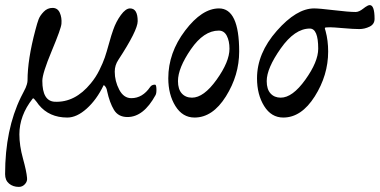

<svg xmlns="http://www.w3.org/2000/svg" viewBox="-23 -447 1489 753"><path d="M397 -90Q395 -104 386 -112Q384 -114 383 -112Q356 -56 317 -21Q278 14 241 14Q170 14 129 -36Q127 -39 121 -47Q115 -55 111 -59Q107 -63 105 -60Q53 6 53 80Q53 124 67 174.5Q81 225 83 250Q85 264 75 275Q65 286 51 286Q28 286 12.5 273Q-3 260 -3 236Q-3 61 59 -66Q62 -72 68.5 -84.5Q75 -97 77.5 -102.5Q80 -108 82.5 -116.5Q85 -125 85 -132Q85 -214 116 -330Q123 -357 128.5 -371.5Q134 -386 148.5 -401Q163 -416 183 -416Q203 -416 211.5 -397Q220 -378 218 -354Q217 -336 180 -247.5Q143 -159 143 -130Q143 -51 191 -48Q271 -44 333 -120Q353 -144 367 -172.5Q381 -201 388 -221.5Q395 -242 404.5 -276.5Q414 -311 421 -330Q432 -362 451 -388Q470 -414 487 -414Q517 -414 517 -364Q517 -328 441 -212Q427 -191 427 -166Q427 -129 444.5 -95.5Q462 -62 492 -62Q536 -62 566 -106Q572 -115 585 -115Q590 -115 590.5 -98Q591 -81 587 -74Q540 12 477 12Q441 12 424 -16Q407 -44 397 -90Z M877 -256Q877 -286 866.5 -306.5Q856 -327 835 -327Q776 -327 725.5 -253.5Q675 -180 675 -129Q675 -97 690 -80.5Q705 -64 730 -64Q776 -64 826.5 -134.5Q877 -205 877 -256ZM915 -245Q915 -152 863 -69Q811 14 740 14Q693 14 665 -31Q637 -76 637 -140Q637 -240 703 -327Q769 -414 836 -414Q915 -414 915 -245Z M1254 -325Q1264 -288 1264 -245Q1264 -152 1211.5 -69Q1159 14 1088 14Q1041 14 1013 -31Q985 -76 985 -140Q985 -238 1062.5 -326Q1140 -414 1209 -414Q1229 -414 1287 -407Q1345 -400 1372 -400Q1385 -400 1402 -413.5Q1419 -427 1427 -427Q1446 -427 1446 -373Q1446 -352 1426.5 -342.5Q1407 -333 1386 -333Q1364 -333 1324 -336.5Q1284 -340 1272 -340Q1253 -340 1251.5 -338Q1250 -336 1254 -325ZM1225 -256Q1225 -335 1192 -335Q1133 -335 1078 -257Q1023 -179 1023 -129Q1023 -97 1038 -80.5Q1053 -64 1078 -64Q1124 -64 1174.5 -134.5Q1225 -205 1225 -256Z"/></svg>

Font: EB Garamond 12
Style: Italic
Weight: 400
Italic angle: -17°
Version: Version 0.016; ttfautohint (v1.8.4)